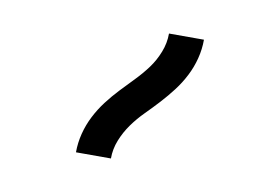

<svg xmlns="http://www.w3.org/2000/svg" viewBox="-47 -845 695 476"><g transform="rotate(10 300.0 -607.0)"><path d="M168 -442Q168 -466 174 -489.5Q180 -513 191 -534.5Q202 -556 216.5 -575Q231 -594 247.5 -611.5Q264 -629 281 -646.5Q298 -664 312 -683Q326 -702 335 -725Q344 -748 344 -772H432Q432 -748 426 -724.5Q420 -701 409 -679.5Q398 -658 383.5 -639Q369 -620 352.5 -602Q336 -584 319 -567Q302 -550 288 -530.5Q274 -511 265 -488.5Q256 -466 256 -442Z"/></g></svg>

Font: Iosevka Medium Extended
Style: Regular
Weight: 500
Width: 7
Monospace: yes
Designer: Belleve Invis
Foundry: Belleve Invis
Version: Version 32.5.0; ttfautohint (v1.8.4)